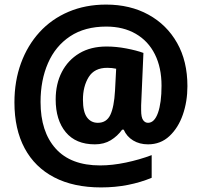

<svg xmlns="http://www.w3.org/2000/svg" viewBox="-20 -739 880 838"><path d="M798 -363Q798 -296 778 -238.5Q758 -181 719.5 -145Q681 -109 626 -109Q589 -109 561 -126Q533 -143 520 -173H513Q493 -145 463.5 -127Q434 -109 394 -109Q311 -109 267 -162Q223 -215 223 -305Q223 -373 250 -425Q277 -477 326.5 -506.5Q376 -536 445 -536Q487 -536 531.5 -527.5Q576 -519 606 -508L597 -302Q596 -292 596 -279Q596 -266 596 -258Q596 -227 604.5 -215Q613 -203 626 -203Q654 -203 669.5 -246.5Q685 -290 685 -365Q685 -444 656 -502Q627 -560 572.5 -591.5Q518 -623 444 -623Q350 -623 286 -580.5Q222 -538 189.5 -463.5Q157 -389 157 -294Q157 -164 223 -90.5Q289 -17 417 -17Q470 -17 529.5 -29.5Q589 -42 642 -62V37Q594 57 538.5 68Q483 79 421 79Q301 79 216.5 35Q132 -9 87.5 -92Q43 -175 43 -292Q43 -385 71.5 -463Q100 -541 152.5 -598.5Q205 -656 279 -687.5Q353 -719 443 -719Q548 -719 628 -675Q708 -631 753 -551.5Q798 -472 798 -363ZM342 -304Q342 -251 359.5 -227Q377 -203 407 -203Q445 -203 461.5 -237.5Q478 -272 482 -343L487 -439Q469 -443 448 -443Q392 -443 367 -402.5Q342 -362 342 -304Z"/></svg>

Font: Noto Sans Gujarati SemiCondensed ExtraBold
Style: Regular
Weight: 800
Width: 4
Designer: Jelle Bosma - Monotype Design Team, Universal Thirst
Foundry: Monotype Imaging Inc.
Version: Version 2.106; ttfautohint (v1.8.4.7-5d5b)